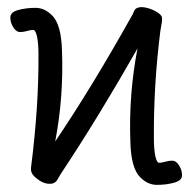

<svg xmlns="http://www.w3.org/2000/svg" viewBox="-20 -503 540 539"><path d="M67 -32Q89 -204 88 -350Q88 -381 84 -400Q80 -419 73 -419Q66 -419 56 -416Q46 -413 36 -413Q26 -413 17.5 -426Q9 -439 9 -454Q9 -469 31.5 -475Q54 -481 79.5 -481Q105 -481 126 -460Q152 -435 154 -361Q159 -231 135 -106Q236 -255 348 -455Q350 -457 357 -473Q362 -483 377 -483Q387 -483 400.5 -478.5Q414 -474 424.5 -466.5Q435 -459 435 -452Q435 -442 433.5 -435.5Q432 -429 430 -415Q411 -264 412 -115Q412 -84 416 -65Q420 -46 427 -46Q434 -46 444 -49Q454 -52 464 -52Q474 -52 482.5 -39Q491 -26 491 -11Q491 4 468.5 10Q446 16 420.5 16Q395 16 374 -5Q348 -30 346 -104Q341 -238 366 -367Q258 -177 158 -26Q149 -13 142 0Q135 13 120 13Q101 13 83 -2Q68 -13 67 -26Z"/></svg>

Font: Moon Stars Kai HW
Style: Regular
Weight: 400
Designer: GuiWonder
Version: Version 1.101